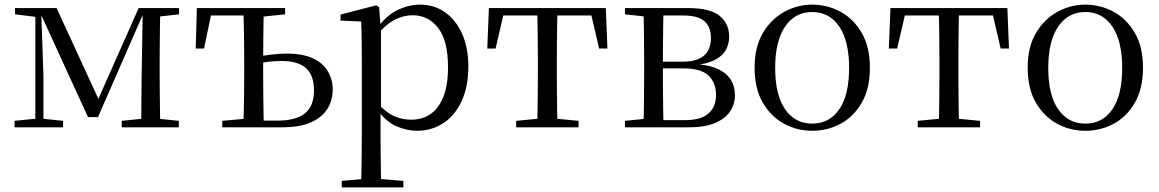

<svg xmlns="http://www.w3.org/2000/svg" viewBox="-20 -551 5016 831"><path d="M361 -44 152 -500H147V-516H225L416 -101H396L580 -516H611V-501H604L404 -44ZM591 0 593 -222 598 -516H674Q673 -492 672.5 -451Q672 -410 671.5 -366Q671 -322 671 -288V-229Q671 -194 671.5 -150Q672 -106 672.5 -65Q673 -24 674 0ZM43 0V-28L142 -38H158L253 -28V0ZM507 0V-28L615 -39H647L754 -28V0ZM45 -489V-516H155V-477H143ZM133 0V-516H158L168 -223V0ZM629 -477V-516H755V-489L648 -477Z M1079 0V-29H1182Q1261 -29 1300 -60.5Q1339 -92 1339 -160Q1339 -225 1304.5 -256Q1270 -287 1198 -287Q1168 -287 1140 -283.5Q1112 -280 1084 -274V-305Q1118 -310 1152 -314.5Q1186 -319 1220 -319Q1291 -319 1334.5 -298.5Q1378 -278 1399 -242.5Q1420 -207 1420 -163Q1420 -117 1397 -80Q1374 -43 1326 -21.5Q1278 0 1200 0ZM1033 0Q1034 -24 1035 -65Q1036 -106 1036.5 -150Q1037 -194 1037 -229V-288Q1037 -322 1036.5 -366Q1036 -410 1035 -451Q1034 -492 1033 -516H1122Q1121 -492 1120.5 -451Q1120 -410 1119.5 -366Q1119 -322 1119 -288V-229Q1119 -194 1119.5 -150Q1120 -106 1120.5 -65Q1121 -24 1122 0ZM827 -341 832 -516H1079V-484H859L899 -513L863 -341ZM942 0V-28L1062 -39H1079V0ZM1079 -477V-516H1214V-489L1099 -477Z M1459 260V232L1570 222H1607L1726 232V260ZM1543 260Q1544 226 1544.5 185.5Q1545 145 1545.5 103.5Q1546 62 1546 27V-287Q1546 -338 1545.5 -379.5Q1545 -421 1543 -458L1454 -462V-488L1608 -528L1621 -520L1627 -435L1629 -430V-79L1627 -69V27Q1627 61 1627.5 102.5Q1628 144 1628.5 185Q1629 226 1630 260ZM1785 15Q1740 15 1695 -5Q1650 -25 1612 -77H1599L1613 -105Q1651 -64 1685.5 -48.5Q1720 -33 1761 -33Q1805 -33 1840.5 -55.5Q1876 -78 1897.5 -128.5Q1919 -179 1919 -261Q1919 -375 1876.5 -430Q1834 -485 1766 -485Q1728 -485 1691 -467Q1654 -449 1609 -398L1599 -425H1610Q1649 -482 1698.5 -506.5Q1748 -531 1798 -531Q1859 -531 1906 -498Q1953 -465 1980 -405Q2007 -345 2007 -263Q2007 -177 1978.5 -114.5Q1950 -52 1899.5 -18.5Q1849 15 1785 15Z M2089 -341 2096 -516H2602L2609 -341H2573L2533 -513L2575 -484H2123L2165 -513L2125 -341ZM2214 0V-28L2329 -39H2369L2484 -28V0ZM2305 0Q2306 -24 2306.5 -65Q2307 -106 2307.5 -150Q2308 -194 2308 -229V-288Q2308 -322 2307.5 -366Q2307 -410 2306.5 -451Q2306 -492 2305 -516H2393Q2392 -492 2391.5 -451Q2391 -410 2390.5 -366Q2390 -322 2390 -288V-229Q2390 -194 2390.5 -150Q2391 -106 2391.5 -65Q2392 -24 2393 0Z M2685 0V-28L2795 -39L2808 -31H2943Q3013 -31 3046 -59.5Q3079 -88 3079 -140Q3079 -192 3047 -223.5Q3015 -255 2937 -255H2808V-284H2934Q3057 -284 3057 -387Q3057 -434 3029 -459Q3001 -484 2937 -484H2808L2795 -477L2685 -489V-516H2960Q3053 -516 3094.5 -482.5Q3136 -449 3136 -392Q3136 -362 3122 -335.5Q3108 -309 3072.5 -291Q3037 -273 2973 -267L2975 -274Q3043 -272 3083.5 -254Q3124 -236 3142.5 -206.5Q3161 -177 3161 -137Q3161 -102 3141.5 -71Q3122 -40 3078 -20Q3034 0 2960 0ZM2765 0Q2766 -24 2766.5 -65Q2767 -106 2767.5 -150Q2768 -194 2768 -229V-288Q2768 -322 2767.5 -366Q2767 -410 2766.5 -451Q2766 -492 2765 -516H2852Q2851 -492 2850.5 -450.5Q2850 -409 2849.5 -361.5Q2849 -314 2849 -272V-229Q2849 -194 2849.5 -150Q2850 -106 2850.5 -65Q2851 -24 2852 0Z M3495 15Q3429 15 3372.5 -16Q3316 -47 3281 -107.5Q3246 -168 3246 -258Q3246 -348 3282 -408.5Q3318 -469 3375 -500Q3432 -531 3495 -531Q3560 -531 3617 -500.5Q3674 -470 3709.5 -409Q3745 -348 3745 -258Q3745 -168 3710 -107Q3675 -46 3618.5 -15.5Q3562 15 3495 15ZM3495 -16Q3570 -16 3612.5 -78Q3655 -140 3655 -257Q3655 -373 3612.5 -436Q3570 -499 3495 -499Q3421 -499 3378 -436Q3335 -373 3335 -257Q3335 -140 3378 -78Q3421 -16 3495 -16Z M3827 -341 3834 -516H4340L4347 -341H4311L4271 -513L4313 -484H3861L3903 -513L3863 -341ZM3952 0V-28L4067 -39H4107L4222 -28V0ZM4043 0Q4044 -24 4044.5 -65Q4045 -106 4045.5 -150Q4046 -194 4046 -229V-288Q4046 -322 4045.5 -366Q4045 -410 4044.5 -451Q4044 -492 4043 -516H4131Q4130 -492 4129.5 -451Q4129 -410 4128.5 -366Q4128 -322 4128 -288V-229Q4128 -194 4128.5 -150Q4129 -106 4129.5 -65Q4130 -24 4131 0Z M4677 15Q4611 15 4554.5 -16Q4498 -47 4463 -107.5Q4428 -168 4428 -258Q4428 -348 4464 -408.5Q4500 -469 4557 -500Q4614 -531 4677 -531Q4742 -531 4799 -500.5Q4856 -470 4891.5 -409Q4927 -348 4927 -258Q4927 -168 4892 -107Q4857 -46 4800.5 -15.5Q4744 15 4677 15ZM4677 -16Q4752 -16 4794.5 -78Q4837 -140 4837 -257Q4837 -373 4794.5 -436Q4752 -499 4677 -499Q4603 -499 4560 -436Q4517 -373 4517 -257Q4517 -140 4560 -78Q4603 -16 4677 -16Z"/></svg>

Font: Noto Serif TC
Style: Regular
Weight: 400
Designer: Ryoko NISHIZUKA  (kana & ideographs); Frank Grießhammer (Latin, Greek & Cyrillic); Wenlong ZHANG  (bopomofo); Sandoll Co
Foundry: Adobe
Version: Version 2.003-H1;hotconv 1.1.1;makeotfexe 2.6.0